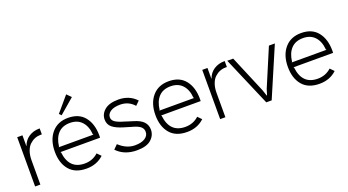

<svg xmlns="http://www.w3.org/2000/svg" viewBox="-61 -1605 4183 2308"><g transform="rotate(-20 2030.5 -451.0)"><path d="M380 -637V-561H363Q324 -561 289 -547Q254 -533 223.5 -504.5Q193 -476 175 -426Q157 -376 157 -311V0H90V-630H157V-493H159Q184 -563 242 -600Q300 -637 373 -637Z M517 -346H963L956 -353Q948 -457 893 -516Q838 -575 743 -575Q646 -575 591 -516.5Q536 -458 524 -353ZM1025 -310Q1025 -292 1024 -284H516L523 -278Q548 -55 747 -55Q848 -55 920 -121L967 -73Q879 10 747 10Q602 10 528.5 -77.5Q455 -165 455 -310Q455 -459 531.5 -549.5Q608 -640 742 -640Q881 -640 953 -550Q1025 -460 1025 -310ZM819 -913 873 -859 682 -695 656 -721Z M1632 -167Q1632 -93 1573.5 -41Q1515 11 1392 11Q1232 11 1135 -90L1187 -142Q1282 -54 1389 -54Q1472 -54 1518 -84Q1564 -114 1564 -163Q1564 -202 1536.5 -227Q1509 -252 1444 -271Q1438 -272 1413.5 -279.5Q1389 -287 1363 -295Q1337 -303 1332 -304Q1241 -331 1195.5 -368.5Q1150 -406 1150 -470Q1150 -541 1209.5 -590.5Q1269 -640 1385 -640Q1525 -640 1614 -545L1563 -495Q1493 -575 1385 -575Q1306 -575 1262 -546Q1218 -517 1218 -473Q1218 -436 1253 -412Q1288 -388 1366 -366Q1369 -365 1414 -350.5Q1459 -336 1467 -334Q1555 -309 1593.5 -267.5Q1632 -226 1632 -167Z M1804 -346H2250L2243 -353Q2235 -457 2180 -516Q2125 -575 2030 -575Q1933 -575 1878 -516.5Q1823 -458 1811 -353ZM2312 -310Q2312 -292 2311 -284H1803L1810 -278Q1835 -55 2034 -55Q2135 -55 2207 -121L2254 -73Q2166 10 2034 10Q1889 10 1815.5 -77.5Q1742 -165 1742 -310Q1742 -459 1818.5 -549.5Q1895 -640 2029 -640Q2168 -640 2240 -550Q2312 -460 2312 -310Z M2747 -637V-561H2730Q2691 -561 2656 -547Q2621 -533 2590.5 -504.5Q2560 -476 2542 -426Q2524 -376 2524 -311V0H2457V-630H2524V-493H2526Q2551 -563 2609 -600Q2667 -637 2740 -637Z M3310 -630H3386L3116 0H3047L2777 -630H2853L3055 -150L3080 -75H3084L3107 -150Z M3498 -346H3944L3937 -353Q3929 -457 3874 -516Q3819 -575 3724 -575Q3627 -575 3572 -516.5Q3517 -458 3505 -353ZM4006 -310Q4006 -292 4005 -284H3497L3504 -278Q3529 -55 3728 -55Q3829 -55 3901 -121L3948 -73Q3860 10 3728 10Q3583 10 3509.5 -77.5Q3436 -165 3436 -310Q3436 -459 3512.5 -549.5Q3589 -640 3723 -640Q3862 -640 3934 -550Q4006 -460 4006 -310Z"/></g></svg>

Font: Sinkin Sans 300 Light
Style: Regular
Weight: 300
Designer: Keith Bates
Foundry: K-Type
Version: Sinkin Sans (version 1.0)  by Keith Bates   •   © 2014   www